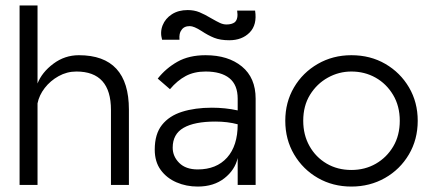

<svg xmlns="http://www.w3.org/2000/svg" viewBox="-20 -680 1594 706"><path d="M52 0V-660H118V-373Q134 -414 176 -445.5Q218 -477 270 -477Q454 -477 454 -277V0H388V-276Q388 -417 261 -417Q226 -417 195.5 -400Q165 -383 144.5 -356.5Q124 -330 118 -300V0Z M707 6Q665 6 629 -9.5Q593 -25 571 -55Q549 -85 549 -130Q549 -187 575.5 -220.5Q602 -254 649.5 -269Q697 -284 759 -284Q809 -284 854 -274V-317Q854 -368 823.5 -392.5Q793 -417 736 -417Q694 -417 663 -400.5Q632 -384 605 -352L560 -391Q590 -429 632.5 -453Q675 -477 736 -477Q819 -477 869.5 -435.5Q920 -394 920 -317V0H854V-99Q844 -55 805 -24.5Q766 6 707 6ZM707 -57Q776 -57 815 -100.5Q854 -144 854 -223Q817 -233 772 -233Q695 -233 655 -210Q615 -187 615 -137Q615 -105 639 -81Q663 -57 707 -57ZM678 -584Q656 -584 647 -569Q638 -558 640 -534H576Q568 -562 578 -587Q588 -612 612 -627.5Q636 -643 670 -643Q694 -643 713.5 -635Q733 -627 758 -612Q777 -601 789 -595.5Q801 -590 813 -590Q832 -590 843 -598Q857 -610 852 -641H918Q926 -589 898 -560.5Q870 -532 823 -532Q790 -532 767.5 -541Q745 -550 721 -566Q693 -584 678 -584Z M1272 6Q1204 6 1149 -25.5Q1094 -57 1061.5 -112Q1029 -167 1029 -236Q1029 -304 1061 -358.5Q1093 -413 1148.5 -445Q1204 -477 1272 -477Q1342 -477 1397 -445Q1452 -413 1484 -358.5Q1516 -304 1516 -236Q1516 -167 1483.5 -112Q1451 -57 1395.5 -25.5Q1340 6 1272 6ZM1272 -55Q1322 -55 1362 -78Q1402 -101 1426 -141.5Q1450 -182 1450 -236Q1450 -290 1425.5 -331Q1401 -372 1361 -394.5Q1321 -417 1272 -417Q1226 -417 1185.5 -394.5Q1145 -372 1120 -331.5Q1095 -291 1095 -236Q1095 -184 1118 -143Q1141 -102 1181 -78.5Q1221 -55 1272 -55Z"/></svg>

Font: Lil Grotesk
Style: Regular
Weight: 400
Designer: Bastien Sozeau
Foundry: NBR — Bastien Sozeau
Version: Version 4.002; ttfautohint (v1.8.4.7-5d5b)